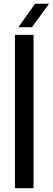

<svg xmlns="http://www.w3.org/2000/svg" viewBox="-20 -982 276 1002"><path d="M58 0V-800H155V0ZM76 -840 163 -962.5H236L147 -840Z"/></svg>

Font: Big Shoulders Stencil Text SemiBold
Style: Regular
Weight: 600
Designer: Patric King
Foundry: XO Type Co
Version: Version 1.000